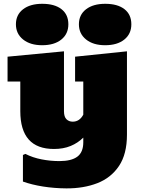

<svg xmlns="http://www.w3.org/2000/svg" viewBox="-20 -808 769 1030"><path d="M206.1 -565.4Q142.1 -565.4 103.8 -596.2Q65.4 -627 65.4 -677.7Q65.4 -728.5 103.5 -758.1Q141.6 -787.6 206.5 -787.6Q272.9 -787.6 309.8 -758.8Q346.7 -730 346.7 -677.7Q346.7 -626 308.8 -595.7Q271 -565.4 206.1 -565.4ZM543.9 -565.4Q480 -565.4 441.7 -596.2Q403.3 -627 403.3 -677.7Q403.3 -728.5 441.4 -758.1Q479.5 -787.6 544.4 -787.6Q610.8 -787.6 647.7 -758.8Q684.6 -730 684.6 -677.7Q684.6 -626 646.7 -595.7Q608.9 -565.4 543.9 -565.4ZM269.5 -8.8Q88.9 -8.8 88.9 -211.9V-370.6H20.5V-503.9L323.2 -532.7V-211.4Q323.2 -181.6 336.4 -168.5Q349.6 -155.3 370.1 -155.3Q406.7 -155.3 426.8 -192.9V-370.6H382.8V-503.9L661.1 -532.7V-85.9Q661.1 18.6 618.4 82.3Q575.7 146 502.2 174.6Q428.7 203.1 335.9 202.6Q270.5 202.1 210.7 192.6Q150.9 183.1 103 166V23.4L116.2 17.6Q155.3 37.6 202.9 46.9Q250.5 56.2 298.8 56.2Q362.8 56.2 394.8 32.5Q426.8 8.8 426.8 -44.9V-69.8Q397.9 -41 358.9 -24.9Q319.8 -8.8 269.5 -8.8Z"/></svg>

Font: Bevan
Style: Regular
Weight: 400
Designer: Vernon Adams
Foundry: Vernon Adams
Version: Version 2.100; ttfautohint (v1.8.3)